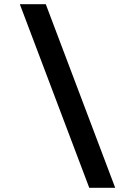

<svg xmlns="http://www.w3.org/2000/svg" viewBox="-20 -730 640 910"><path d="M403 160 74 -710H197L526 160Z"/></svg>

Font: TypoPRO Source Code Pro
Style: Bold
Weight: 700
Monospace: yes
Designer: Paul D. Hunt, Teo Tuominen
Foundry: Adobe Systems Incorporated
Version: Version 2.010;PS 1.0;hotconv 1.0.84;makeotf.lib2.5.63406